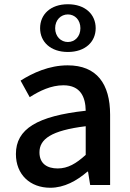

<svg xmlns="http://www.w3.org/2000/svg" viewBox="-20 -872 615 905"><path d="M217 13C283 13 342 -20 392 -63H395L405 0H499V-331C499 -477 436 -564 299 -564C211 -564 134 -528 77 -492L120 -414C167 -444 221 -470 279 -470C360 -470 383 -414 384 -350C155 -325 55 -264 55 -146C55 -49 122 13 217 13ZM252 -78C203 -78 166 -100 166 -154C166 -216 221 -257 384 -277V-142C339 -101 300 -78 252 -78ZM300 -627C382 -627 431 -675 431 -739C431 -804 382 -852 300 -852C218 -852 169 -804 169 -739C169 -675 218 -627 300 -627ZM300 -674C267 -674 240 -700 240 -739C240 -778 267 -804 300 -804C333 -804 359 -778 359 -739C359 -700 333 -674 300 -674Z"/></svg>

Font: Noto Sans Japanese Medium
Style: Regular
Weight: 500
Designer: Ryoko NISHIZUKA (kana & ideographs); Paul D. Hunt (Latin, Greek & Cyrillic); Wenlong ZHANG (bopomofo); Sandoll Communica
Foundry: Adobe Systems Incorporated
Version: Version 1.000;PS 1;hotconv 1.0.78;makeotf.lib2.5.61930